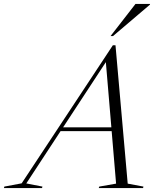

<svg xmlns="http://www.w3.org/2000/svg" viewBox="-99 -955 806 975"><path d="M549.5 -22.5 629.5 -7.5 627.5 0H402.5L405 -7.5L490.5 -22.5L468 -289H208.5L34.5 -23.5L116.5 -7.5L114.5 0H-79L-77 -7.5L11 -24L474 -725H487.5ZM221.5 -308.5H466.5L438.5 -639.5ZM462.5 -772 589 -935H663L662.5 -931.5L475 -772Z"/></svg>

Font: Newsreader Display Light
Style: Italic
Weight: 300
Italic angle: -17°
Designer: Hugues Gentile
Foundry: Production Type
Version: Version 1.001